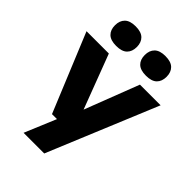

<svg xmlns="http://www.w3.org/2000/svg" viewBox="-290 -924 1268 1268"><g transform="rotate(45 344.0 -290.5)"><path d="M223.5 0 -2.5 -548.5H206L350 -168.5L496.5 -548.5H689.5L371 220H178L270 0ZM482.5 -618Q430 -618 405.2 -642.2Q380.5 -666.5 380.5 -709.5Q380.5 -752 405.2 -776.5Q430 -801 482.5 -801Q535 -801 559.8 -776.5Q584.5 -752 584.5 -709.5Q584.5 -666.5 559.8 -642.2Q535 -618 482.5 -618ZM204.5 -618Q152 -618 127.2 -642.2Q102.5 -666.5 102.5 -709.5Q102.5 -752 127.2 -776.5Q152 -801 204.5 -801Q257 -801 281.8 -776.5Q306.5 -752 306.5 -709.5Q306.5 -666.5 281.8 -642.2Q257 -618 204.5 -618Z"/></g></svg>

Font: Encode Sans Expanded ExtraBold
Style: Regular
Weight: 800
Width: 7
Designer: Multiple Designers
Foundry: Impallari Type
Version: Version 3.000; ttfautohint (v1.8.3) -l 8 -r 50 -G 200 -x 14 